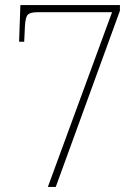

<svg xmlns="http://www.w3.org/2000/svg" viewBox="-20 -734 550 754"><path d="M168 0 420 -686H127Q101 -686 90.5 -677.5Q80 -669 78 -632L75 -570H55L60 -714H451V-692L199 0Z"/></svg>

Font: Noto Serif Khmer SemiCondensed Thin
Style: Regular
Weight: 250
Width: 4
Designer: Danh Hong and the Monotype Design Team
Foundry: Monotype Imaging Inc.
Version: Version 2.004